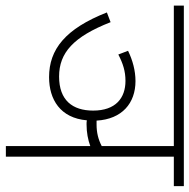

<svg xmlns="http://www.w3.org/2000/svg" viewBox="-16 -646 662 671"><g transform="rotate(90 315.5 -311.0)"><path d="M158 -427 171 -393C202 -409 229 -418 263 -418C323 -418 367 -384 367 -305C367 -233 331 -186 248 -186C165 -186 109 -236 58 -366L24 -353C81 -208 153 -151 250 -151C328 -151 393 -190 401 -283C406 -282 411 -282 415 -282C444 -282 469 -287 491 -295V0H528V-587H631V-622H0V-587H491V-335C468 -323 444 -317 416 -317C411 -317 407 -317 402 -317C397 -406 341 -453 264 -453C227 -453 191 -443 158 -427Z"/></g></svg>

Font: Noto Sans SemiCondensed ExtraLight
Style: Italic
Weight: 200
Width: 4
Italic angle: -12°
Designer: Monotype Design Team
Foundry: Monotype Imaging Inc.
Version: Version 2.013